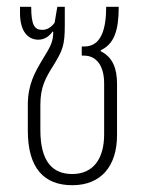

<svg xmlns="http://www.w3.org/2000/svg" viewBox="-20 -537 430 566"><path d="M193 9C276 9 325 -45 325 -139V-290C325 -334 313 -368 277 -386V-389C316 -407 330 -446 330 -517H293C293 -455 280 -400 229 -400H221V-373H228C262 -373 287 -346 287 -291V-141C287 -69 255 -24 193 -24C137 -24 99 -58 99 -154V-228C99 -280 114 -307 138 -345C165 -389 171 -404 171 -463V-517H149L141 -470C130 -455 117 -449 105 -449C82 -449 72 -462 72 -517H39V-498C39 -445 62 -420 93 -420C112 -420 126 -431 135 -444L137 -443C137 -412 127 -397 105 -361C83 -324 62 -288 62 -228V-152C62 -41 110 9 193 9Z"/></svg>

Font: Noto Sans Thai UI ExtCond ExtLt
Style: Regular
Weight: 200
Width: 2
Designer: Monotype Design Team
Foundry: Monotype Imaging Inc.
Version: Version 2.000